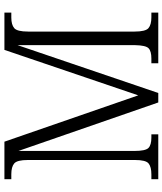

<svg xmlns="http://www.w3.org/2000/svg" viewBox="48 -802 754 891"><g transform="rotate(-90 425.5 -357.0)"><path d="M39 0V-32H61Q96 -32 112 -45Q128 -58 128 -108V-605Q128 -655 112 -668.5Q96 -682 62 -682H39V-714H213L428 -93L639 -714H812V-682H789Q756 -682 740 -668.5Q724 -655 724 -604V-110Q724 -59 740 -45.5Q756 -32 790 -32H812V0H577V-32H599Q633 -32 646.5 -45Q660 -58 661 -108V-653L439 0H395L170 -649V-111Q170 -59 184 -45.5Q198 -32 232 -32H247V0Z"/></g></svg>

Font: Noto Serif Tamil SemiCondensed Light
Style: Regular
Weight: 300
Width: 4
Designer: Indian Type Foundry, Tom Grace, and the Monotype Design Team
Foundry: Monotype Imaging Inc.
Version: Version 2.004; ttfautohint (v1.8.4.7-5d5b)